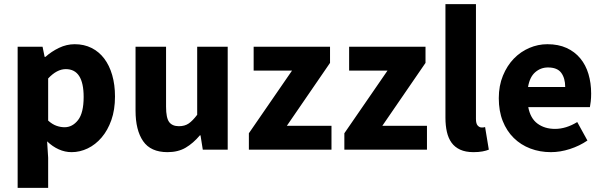

<svg xmlns="http://www.w3.org/2000/svg" viewBox="-20 -721 2905 925"><path d="M65 184V-496H185L195 -447H199Q228 -473 264.5 -490.5Q301 -508 340 -508Q385 -508 421 -490Q457 -472 482 -439Q507 -406 520.5 -359.5Q534 -313 534 -256Q534 -192 516.5 -142.5Q499 -93 469.5 -58.5Q440 -24 402.5 -6Q365 12 325 12Q293 12 263 -1.5Q233 -15 207 -40L212 39V184ZM291 -108Q329 -108 356 -142.5Q383 -177 383 -254Q383 -388 297 -388Q254 -388 212 -343V-140Q232 -122 252 -115Q272 -108 291 -108Z M787 12Q706 12 669.5 -41Q633 -94 633 -188V-496H780V-207Q780 -153 795 -133Q810 -113 842 -113Q870 -113 889 -126Q908 -139 930 -168V-496H1077V0H957L946 -69H943Q911 -31 874.5 -9.5Q838 12 787 12Z M1179 0V-79L1387 -381H1202V-496H1570V-418L1362 -115H1577V0Z M1639 0V-79L1847 -381H1662V-496H2030V-418L1822 -115H2037V0Z M2261 12Q2223 12 2197 0Q2171 -12 2155.5 -33.5Q2140 -55 2133 -85.5Q2126 -116 2126 -154V-701H2273V-148Q2273 -125 2281.5 -116Q2290 -107 2299 -107Q2304 -107 2307.5 -107Q2311 -107 2317 -109L2335 0Q2323 5 2304.5 8.5Q2286 12 2261 12Z M2634 12Q2581 12 2535 -5.5Q2489 -23 2455 -56.5Q2421 -90 2402 -138Q2383 -186 2383 -248Q2383 -308 2403 -356.5Q2423 -405 2455.5 -438.5Q2488 -472 2530 -490Q2572 -508 2617 -508Q2670 -508 2709.5 -490Q2749 -472 2775.5 -440Q2802 -408 2815 -364.5Q2828 -321 2828 -270Q2828 -250 2826 -232Q2824 -214 2822 -205H2525Q2535 -151 2569.5 -125.5Q2604 -100 2654 -100Q2707 -100 2761 -133L2810 -44Q2772 -18 2725.5 -3Q2679 12 2634 12ZM2524 -302H2703Q2703 -344 2684 -370Q2665 -396 2620 -396Q2585 -396 2558.5 -373Q2532 -350 2524 -302Z"/></svg>

Font: hySource Sans Pro
Style: Bold
Weight: 700
Designer: Paul D. Hunt
Foundry: Adobe Systems Incorporated
Version: Version 2.021;PS 2.000;hotconv 1.0.86;makeotf.lib2.5.63406